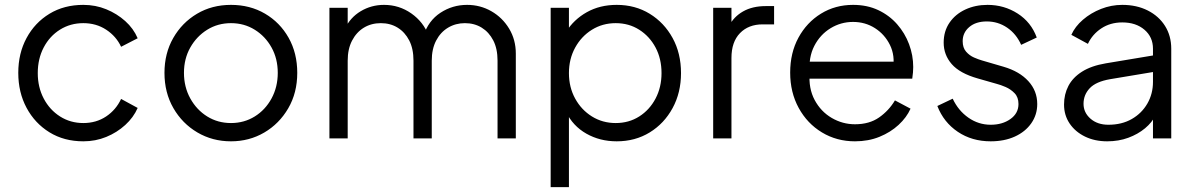

<svg xmlns="http://www.w3.org/2000/svg" viewBox="-20 -568 4904 788"><path d="M55 -269Q55 -349 89 -412Q123 -475 183 -511.5Q243 -548 322 -548Q372 -548 416 -530Q460 -512 494 -481.5Q528 -451 545 -411L477 -376Q457 -419 416 -446Q375 -473 322 -473Q269 -473 226.5 -446.5Q184 -420 159.5 -373.5Q135 -327 135 -268Q135 -210 159.5 -163.5Q184 -117 226.5 -90Q269 -63 322 -63Q375 -63 415.5 -90Q456 -117 477 -162L545 -125Q528 -86 494 -55Q460 -24 416 -6Q372 12 322 12Q243 12 183 -25Q123 -62 89 -125.5Q55 -189 55 -269Z M655 -269Q655 -349 691 -412Q727 -475 788.5 -511.5Q850 -548 928 -548Q1006 -548 1067.5 -512Q1129 -476 1164.5 -413Q1200 -350 1200 -269Q1200 -187 1163 -123.5Q1126 -60 1064.5 -24Q1003 12 928 12Q852 12 790 -24.5Q728 -61 691.5 -124.5Q655 -188 655 -269ZM1120 -269Q1120 -327 1094.5 -373Q1069 -419 1025.5 -446Q982 -473 928 -473Q874 -473 830.5 -446Q787 -419 761 -373Q735 -327 735 -269Q735 -211 761 -164Q787 -117 830.5 -90Q874 -63 928 -63Q982 -63 1025.5 -90Q1069 -117 1094.5 -164Q1120 -211 1120 -269Z M1332 0V-536H1407V-434L1395 -449Q1417 -496 1460.5 -522Q1504 -548 1556 -548Q1618 -548 1668 -513Q1718 -478 1739 -422L1718 -421Q1738 -483 1787.5 -515.5Q1837 -548 1897 -548Q1951 -548 1996.5 -522Q2042 -496 2069.5 -450.5Q2097 -405 2097 -348V0H2022V-319Q2022 -368 2004.5 -402Q1987 -436 1957 -454.5Q1927 -473 1888 -473Q1850 -473 1819 -454.5Q1788 -436 1770 -401.5Q1752 -367 1752 -319V0H1677V-319Q1677 -368 1659.5 -402Q1642 -436 1612 -454.5Q1582 -473 1543 -473Q1504 -473 1473.5 -454.5Q1443 -436 1425 -401.5Q1407 -367 1407 -319V0Z M2240 200V-536H2315V-416L2303 -437Q2335 -488 2388.5 -518Q2442 -548 2511 -548Q2587 -548 2646.5 -511.5Q2706 -475 2740.5 -412Q2775 -349 2775 -268Q2775 -188 2740.5 -124.5Q2706 -61 2646.5 -24.5Q2587 12 2511 12Q2442 12 2386.5 -19.5Q2331 -51 2303 -109L2315 -120V200ZM2695 -268Q2695 -327 2670.5 -373Q2646 -419 2603.5 -446Q2561 -473 2507 -473Q2453 -473 2409.5 -446Q2366 -419 2340.5 -372.5Q2315 -326 2315 -268Q2315 -210 2340.5 -163.5Q2366 -117 2409.5 -90Q2453 -63 2507 -63Q2561 -63 2603.5 -90Q2646 -117 2670.5 -163.5Q2695 -210 2695 -268Z M2907 0V-536H2982V-448L2972 -461Q2991 -499 3029.5 -521Q3068 -543 3123 -543H3157V-468H3110Q3052 -468 3017 -432Q2982 -396 2982 -330V0Z M3223 -270Q3223 -351 3257 -413.5Q3291 -476 3349.5 -512Q3408 -548 3481 -548Q3539 -548 3584.5 -526.5Q3630 -505 3662 -468.5Q3694 -432 3711 -386.5Q3728 -341 3728 -293Q3728 -283 3727 -270.5Q3726 -258 3724 -245H3271V-315H3681L3645 -285Q3654 -340 3632.5 -383.5Q3611 -427 3571 -452.5Q3531 -478 3481 -478Q3431 -478 3388.5 -452Q3346 -426 3322 -379.5Q3298 -333 3303 -269Q3298 -205 3323.5 -157.5Q3349 -110 3393.5 -84Q3438 -58 3489 -58Q3548 -58 3588 -86Q3628 -114 3653 -156L3717 -122Q3701 -86 3668 -55.5Q3635 -25 3589.5 -6.5Q3544 12 3489 12Q3414 12 3353.5 -24.5Q3293 -61 3258 -125Q3223 -189 3223 -270Z M3827 -133 3890 -163Q3913 -114 3954.5 -85Q3996 -56 4046 -56Q4094 -56 4127 -79.5Q4160 -103 4160 -141Q4160 -169 4144 -185.5Q4128 -202 4107 -211Q4086 -220 4070 -224L3993 -246Q3919 -267 3886 -305Q3853 -343 3853 -393Q3853 -440 3877 -475Q3901 -510 3942 -529Q3983 -548 4033 -548Q4101 -548 4156.5 -512.5Q4212 -477 4235 -414L4171 -384Q4151 -429 4113.5 -454.5Q4076 -480 4030 -480Q3985 -480 3958 -457Q3931 -434 3931 -399Q3931 -372 3945 -356Q3959 -340 3977.5 -332Q3996 -324 4010 -320L4099 -294Q4164 -275 4200.5 -235Q4237 -195 4237 -141Q4237 -97 4212.5 -62Q4188 -27 4145 -7.5Q4102 12 4046 12Q3969 12 3911 -27Q3853 -66 3827 -133Z M4347 -139Q4347 -181 4365 -215.5Q4383 -250 4421 -274Q4459 -298 4518 -308L4728 -343V-275L4536 -243Q4478 -233 4452.5 -206Q4427 -179 4427 -142Q4427 -106 4455.5 -81Q4484 -56 4529 -56Q4584 -56 4625 -79.5Q4666 -103 4689 -143Q4712 -183 4712 -232V-368Q4712 -416 4677 -446Q4642 -476 4586 -476Q4537 -476 4500 -451.5Q4463 -427 4445 -388L4377 -425Q4392 -459 4424.5 -487Q4457 -515 4499 -531.5Q4541 -548 4586 -548Q4645 -548 4690.5 -525Q4736 -502 4761.5 -461.5Q4787 -421 4787 -368V0H4712V-107L4723 -96Q4709 -66 4679.5 -41.5Q4650 -17 4610.5 -2.5Q4571 12 4524 12Q4473 12 4433 -7.5Q4393 -27 4370 -61Q4347 -95 4347 -139Z"/></svg>

Font: Kosmopol Plus Jakarta Sans
Style: Regular
Weight: 400
Designer: Gumpita Rahayu
Foundry: Tokotype
Version: Version 2.006